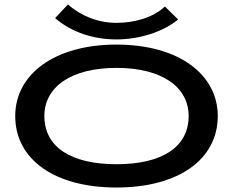

<svg xmlns="http://www.w3.org/2000/svg" viewBox="-20 -826 1040 857"><path d="M716 -797C663 -747 580 -724 500 -724C420 -724 344 -753 283 -806L226 -745C300 -682 396 -650 500 -650C604 -650 710 -685 775 -739ZM500 11C776 11 952 -114 952 -308C952 -495 776 -627 500 -627C224 -627 48 -495 48 -308C48 -114 224 11 500 11ZM500 -93C296 -93 178 -170 178 -308C178 -437 296 -523 500 -523C704 -523 822 -437 822 -308C822 -170 704 -93 500 -93Z"/></svg>

Font: Inconsolata UltraExpanded
Style: Bold
Weight: 700
Width: 9
Monospace: yes
Designer: Raph Levien, Cyreal, Brenton Simpson
Foundry: Raph Levien, Cyreal, Google
Version: Version 3.100